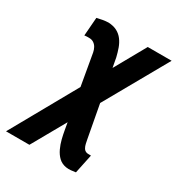

<svg xmlns="http://www.w3.org/2000/svg" viewBox="-232 -651 904 976"><g transform="rotate(30 220.0 -163.0)"><path d="M494.6 -528.3 82 203.1H-55.2L354.5 -528.3ZM120.1 -536.1Q149.9 -534.7 170.7 -523.7Q191.4 -512.7 205.3 -494.1Q219.2 -475.6 227.8 -451.7Q236.3 -427.7 242.2 -402.8L323.2 32.7Q325.2 43.5 327.9 55.7Q330.6 67.9 336.4 78.1Q342.3 88.4 353.5 92.3Q359.4 94.2 366.9 94Q374.5 93.8 380.4 94.2L356.9 206.1Q343.3 208.5 328.9 209.7Q314.5 210.9 301.3 209Q274.4 204.6 256.8 187.7Q239.3 170.9 228 146.7Q216.8 122.6 210.4 96.9Q204.1 71.3 200.2 48.3L127.9 -365.7Q125 -380.4 118.4 -392.3Q111.8 -404.3 100.6 -411.9Q89.4 -419.4 74.2 -419.4Q66.4 -419.9 59.6 -419.4Q52.7 -418.9 45.9 -418L54.2 -525.9Q70.8 -529.8 86.9 -532.7Q103 -535.6 120.1 -536.1Z"/></g></svg>

Font: Roboto Condensed
Style: Bold Italic
Weight: 700
Italic angle: -12°
Designer: Christian Robertson
Foundry: Google
Version: Version 3.0